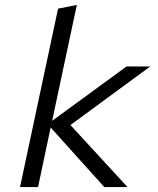

<svg xmlns="http://www.w3.org/2000/svg" viewBox="-20 -757 640 777"><path d="M61 0 215 -722 291 -737 191 -268 492 -488H588L265 -251L496 0H402L185 -241L134 0Z"/></svg>

Font: Red Hat Mono
Style: Italic
Weight: 300
Italic angle: -12°
Monospace: yes
Designer: Pentagram, MCKL
Foundry: Pentagram, MCKL
Version: Version 1.023